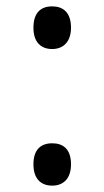

<svg xmlns="http://www.w3.org/2000/svg" viewBox="-20 -569 328 603"><path d="M144 -415C177 -415 203 -436 203 -482C203 -530 178 -549 144 -549C109 -549 85 -530 85 -482C85 -436 109 -415 144 -415ZM144 14C177 14 203 -6 203 -53C203 -101 178 -119 144 -119C109 -119 85 -100 85 -53C85 -7 109 14 144 14Z"/></svg>

Font: Noto Sans Gurmukhi SemiCondensed
Style: Regular
Weight: 400
Width: 4
Designer: Jelle Bosma - Monotype Design Team
Foundry: Monotype Imaging Inc.
Version: Version 2.004